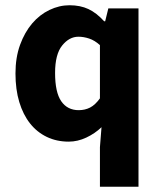

<svg xmlns="http://www.w3.org/2000/svg" viewBox="-20 -528 613 732"><path d="M361 184V33L367 -43Q342 -19 309 -3.5Q276 12 242 12Q196 12 158.5 -6Q121 -24 94.5 -57.5Q68 -91 53.5 -139Q39 -187 39 -248Q39 -309 56.5 -357Q74 -405 102.5 -438.5Q131 -472 168.5 -490Q206 -508 245 -508Q286 -508 317 -493.5Q348 -479 377 -447H381L393 -496H508V184ZM280 -108Q304 -108 323.5 -118Q343 -128 361 -153V-356Q341 -374 320 -381Q299 -388 279 -388Q244 -388 217 -354.5Q190 -321 190 -250Q190 -176 213.5 -142Q237 -108 280 -108Z"/></svg>

Font: TT Toshiba Sans
Style: Bold
Weight: 700
Designer: Paul D. Hunt
Foundry: Toshiba Corporation
Version: Version 2.020;PS 2.000;hotconv 1.0.86;makeotf.lib2.5.63406